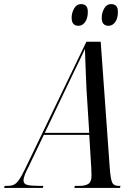

<svg xmlns="http://www.w3.org/2000/svg" viewBox="-77 -918 669 938"><path d="M-57 0 -54 -10H-40Q-22 -10 -9.5 -15.5Q3 -21 16.5 -40.5Q30 -60 49 -100L345 -714H415L459 -100Q463 -45 470.5 -27.5Q478 -10 501 -10H512L509 0H286L289 -10H312Q340 -10 355 -20Q370 -30 370 -59Q370 -67 369.5 -76.5Q369 -86 369 -96L359 -259H137L62 -102Q52 -83 45 -66Q38 -49 38 -36Q38 -20 55 -15Q72 -10 111 -10H135L132 0ZM244 -483 142 -269H359L346 -475Q345 -505 343 -543Q341 -581 340 -618Q339 -655 338 -679Q327 -655 314.5 -629Q302 -603 285 -568.5Q268 -534 244 -483ZM453 -792Q438 -792 429 -801Q420 -810 420 -832Q420 -855 432 -876.5Q444 -898 466 -898Q481 -898 490 -889.5Q499 -881 499 -859Q499 -829 486 -810.5Q473 -792 453 -792ZM306 -792Q291 -792 282 -801Q273 -810 273 -832Q273 -855 285 -876.5Q297 -898 319 -898Q334 -898 343 -889.5Q352 -881 352 -860Q352 -829 339 -810.5Q326 -792 306 -792Z"/></svg>

Font: Noto Serif Display ExtraCondensed
Style: Italic
Weight: 400
Width: 2
Italic angle: -12°
Designer: Monotype Design Team
Foundry: Monotype Imaging Inc.
Version: Version 2.009